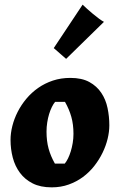

<svg xmlns="http://www.w3.org/2000/svg" viewBox="-20 -784 516 818"><path d="M445.8 -250Q445.8 -222.7 438.5 -192.6Q431.2 -162.6 417 -133.3Q402.8 -104 381.8 -77.1Q360.8 -50.3 333.5 -30Q306.2 -9.8 272.7 2.2Q239.3 14.2 200.2 14.2Q152.3 14.2 119.1 -2.7Q85.9 -19.5 64.9 -47.9Q43.9 -76.2 34.4 -112.5Q24.9 -148.9 24.9 -188Q24.9 -216.8 32.7 -247.6Q40.5 -278.3 55.4 -307.6Q70.3 -336.9 92.3 -363.3Q114.3 -389.6 142.6 -409.4Q170.9 -429.2 205.3 -440.7Q239.7 -452.1 279.8 -452.1Q328.6 -452.1 360.6 -434.6Q392.6 -417 411.6 -388.4Q430.7 -359.9 438.2 -323.7Q445.8 -287.6 445.8 -250ZM214.8 -350.1Q207.5 -341.3 200.9 -327.9Q194.3 -314.5 189.2 -297.9Q184.1 -281.2 181.2 -262.2Q178.2 -243.2 178.2 -223.1Q178.2 -183.1 187 -150.9Q195.8 -118.7 213.9 -86.9H255.9Q263.2 -95.7 269.8 -109.1Q276.4 -122.6 281.5 -139.2Q286.6 -155.8 289.8 -174.8Q293 -193.8 293 -213.9Q293 -253.9 283.9 -286.1Q274.9 -318.4 256.8 -350.1ZM209 -579.1 332 -764.2Q338.9 -757.3 350.8 -746.6Q362.8 -735.8 376.2 -724.6Q389.6 -713.4 402.3 -704.1Q415 -694.8 422.9 -690.9L261.7 -533.2Z"/></svg>

Font: Simonetta
Style: Black Italic
Weight: 900
Italic angle: -2°
Designer: Gayaneh Bagdasaryan
Foundry: Brownfox
Version: Version 1.002